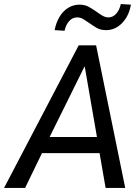

<svg xmlns="http://www.w3.org/2000/svg" viewBox="-46 -929 694 949"><path d="M-26 0 343 -705H429L573 0H476L441 -202L474 -172H128L176 -202L78 0ZM371 -599 188 -229 174 -252H455L437 -230L373 -599ZM273 -777 224 -780Q231 -817 248 -845.5Q265 -874 290.5 -890Q316 -906 347 -906Q374 -906 394 -894.5Q414 -883 431 -871Q446 -860 460.5 -851.5Q475 -843 490 -843Q512 -843 528.5 -861.5Q545 -880 551 -909L601 -906Q592 -851 558 -815.5Q524 -780 478 -780Q451 -780 431.5 -791.5Q412 -803 394 -816Q379 -826 365.5 -834.5Q352 -843 335 -843Q313 -843 296.5 -825.5Q280 -808 273 -777Z"/></svg>

Font: Nunito Sans 10pt Condensed SemiBold
Style: Italic
Weight: 600
Width: 3
Italic angle: -9°
Designer: Vernon Adams
Foundry: Vernon Adams
Version: Version 3.101;gftools[0.9.27]